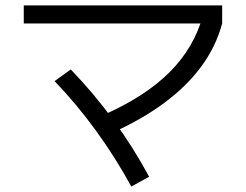

<svg xmlns="http://www.w3.org/2000/svg" viewBox="-20 -683 904 706"><path d="M726.6 -627.9 796.9 -596.7Q774.4 -512.7 721.2 -439.9Q668 -367.2 585.4 -305.7Q502.9 -244.1 389.6 -193.4L352.5 -256.8Q510.7 -325.2 602.5 -416.5Q694.3 -507.8 726.6 -627.9ZM180.7 -384.8 240.2 -427.7Q412.1 -249 528.3 -33.2L462.9 2.9Q342.8 -215.8 180.7 -384.8ZM67.4 -663.1H796.9V-596.7H67.4Z"/></svg>

Font: Pretendard GOV Variable
Style: Regular
Weight: 400
Designer: Base glyphs from Inter by Rasmus Andersson; Hangul glyphs from Noto Sans CJK(Source Han Sans) by Jang Soo-young and Kang
Foundry: Kil Hyung-jin
Version: Version 1.307;Glyphs 3.2 (3192)